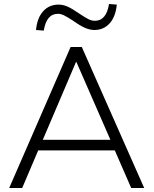

<svg xmlns="http://www.w3.org/2000/svg" viewBox="-20 -940 768 960"><path d="M26 0 333 -705H389L701 0H636L554 -188H171L91 0ZM360 -630 194 -241H532L362 -630ZM199 -787 160 -790Q166 -851 196 -884Q226 -917 273 -917Q296 -917 319 -906.5Q342 -896 375 -873Q406 -852 422.5 -844Q439 -836 454 -836Q512 -836 525 -920L564 -917Q558 -856 528 -823Q498 -790 452 -790Q430 -790 405.5 -800.5Q381 -811 346 -836Q317 -855 300.5 -863Q284 -871 270 -871Q212 -871 199 -787Z"/></svg>

Font: Mulish Light
Style: Regular
Weight: 300
Designer: Vernon Adams
Foundry: Vernon Adams
Version: Version 3.603; ttfautohint (v1.8.3)